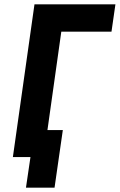

<svg xmlns="http://www.w3.org/2000/svg" viewBox="-20 -720 549 880"><path d="M99 140 133 -91 123 -124H268L230 140ZM39 0 138 -700H509L491 -575H261L180 0Z"/></svg>

Font: Finlandica SemiBold
Style: Italic
Weight: 600
Italic angle: -8°
Designer: Niklas Ekholm, Juho Hiilivirta, Jaakko Suomalainen
Foundry: Helsinki Type Studio
Version: Version 1.063